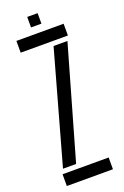

<svg xmlns="http://www.w3.org/2000/svg" viewBox="-170 -949 647 1000"><g transform="rotate(-20 153.5 -449.0)"><path d="M16.3 0V-65.2H271.8V0ZM27.9 -734.8V-800H289.6V-734.8ZM28.3 -91.5 200.7 -708.9H277.6L101 -91.5ZM123.5 -840V-898.1H181.2V-840Z"/></g></svg>

Font: Big Shoulders Stencil Display SC Thin
Style: Regular
Weight: 100
Designer: Patric King
Foundry: XO Type Co
Version: Version 2.001